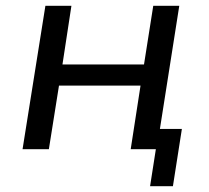

<svg xmlns="http://www.w3.org/2000/svg" viewBox="-20 -516 722 664"><path d="M499 128 519 0H432L466 -220H184L149 0H58L137 -496H227L196 -293H478L510 -496H600L533 -70H609L578 128Z"/></svg>

Font: Nunito Sans 7pt
Style: Italic
Weight: 400
Italic angle: -9°
Designer: Vernon Adams
Foundry: Vernon Adams
Version: Version 3.101;gftools[0.9.27]